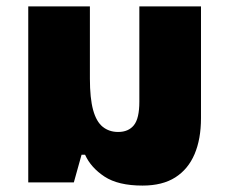

<svg xmlns="http://www.w3.org/2000/svg" viewBox="-20 -568 704 598"><path d="M424 10Q348 10 305.5 -18Q263 -46 245 -86H234L210 0H68V-548H260V-323Q260 -262 270 -225.5Q280 -189 300 -173Q320 -157 348 -157Q380 -157 397 -178Q414 -199 414 -251V-548H606V-200Q606 -135 586 -88Q566 -41 526 -15.5Q486 10 424 10Z"/></svg>

Font: Noto Sans Thai Black
Style: Regular
Weight: 900
Version: Version 2.001